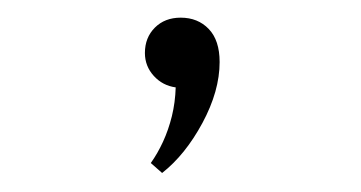

<svg xmlns="http://www.w3.org/2000/svg" viewBox="-20 -82 399 212"><path d="M159 109 146.5 98Q154 87.5 160 74.5Q166 61.5 169.8 46.2Q173.5 31 174 14.5Q159.5 12.5 149.8 1.8Q140 -9 140 -23.5Q140 -40.5 151 -51.5Q162 -62.5 179.5 -62.5Q198.5 -62.5 210.5 -50Q222.5 -37.5 222.5 -13.5Q222.5 18.5 203.5 53.8Q184.5 89 159 109Z"/></svg>

Font: Spartan Thin Light
Style: Regular
Weight: 300
Version: Version 1.004